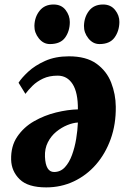

<svg xmlns="http://www.w3.org/2000/svg" viewBox="-20 -817 570 854"><path d="M62.5 -449Q76 -470.5 105.5 -498Q135 -525.5 180.5 -546Q226 -566.5 286.5 -566.5Q363.5 -566.5 409 -533.8Q454.5 -501 474.5 -449.5Q494.5 -398 495 -342.5Q496 -264.5 472.5 -199Q449 -133.5 407 -85.2Q365 -37 308.2 -10.2Q251.5 16.5 185.5 16.5Q104.5 16.5 67.8 -19.2Q31 -55 29.5 -106.5Q28 -167 56.8 -209.2Q85.5 -251.5 131.5 -277.8Q177.5 -304 229.5 -316.8Q281.5 -329.5 326.5 -330.5Q327 -405.5 303 -443Q279 -480.5 236.5 -480.5Q199 -480.5 171.5 -467.5Q144 -454.5 125 -435.8Q106 -417 93 -399.5ZM220.5 -52Q249 -52 268.5 -73Q288 -94 300.2 -127.5Q312.5 -161 318.8 -199.2Q325 -237.5 326.5 -272Q305 -271 279.2 -260.5Q253.5 -250 230.2 -231Q207 -212 192.8 -184Q178.5 -156 180 -119.5Q183 -52 220.5 -52ZM202 -621Q173 -621 152.8 -646.2Q132.5 -671.5 133 -702Q134 -741.5 156.2 -769.2Q178.5 -797 218 -797Q253 -797 271.8 -772.5Q290.5 -748 290.5 -719Q290.5 -679 269.8 -650Q249 -621 202 -621ZM422.5 -621Q393.5 -621 373.2 -646.2Q353 -671.5 353.5 -702Q354.5 -741.5 376.2 -769.2Q398 -797 438.5 -797Q472.5 -797 492 -772.5Q511.5 -748 511 -719Q510.5 -679 489.5 -650Q468.5 -621 422.5 -621Z"/></svg>

Font: Merriweather Black
Style: Italic
Weight: 900
Italic angle: -7.8°
Designer: Eben Sorkin
Foundry: Eben Sorkin
Version: Version 2.200;gftools[0.9.31]